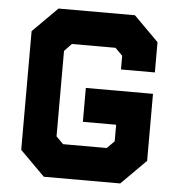

<svg xmlns="http://www.w3.org/2000/svg" viewBox="-51 -748 741 796"><g transform="rotate(5 319.5 -350.0)"><path d="M160.5 0 57.5 -103V-597L160.5 -700H478.5L581.5 -597V-471H440.5V-528L410 -558.5H228.5L198.5 -527V-171.5L228.5 -141.5H410L440.5 -172V-241H302V-382H581.5V-103L478.5 0ZM198.5 -71H441L511 -141V-310H376.5H511V-141L441 -71H198.5L128.5 -141V-562.5L195.5 -629.5H446L511 -562.5V-536V-562.5L446 -629.5H195.5L128.5 -562.5V-141Z"/></g></svg>

Font: Tourney Black
Style: Regular
Weight: 900
Version: Version 1.015